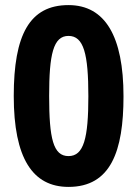

<svg xmlns="http://www.w3.org/2000/svg" viewBox="-20 -815 541 754"><path d="M465 -437C465 -672 393 -795 249 -795C96 -795 34 -678 34 -438C34 -194 108 -81 249 -81C415 -81 465 -221 465 -437ZM173 -438C173 -601 189 -674 249 -674C309 -674 327 -603 327 -437C327 -272 309 -202 249 -202C189 -202 173 -271 173 -438Z"/></svg>

Font: Noto Sans Kannada UI Condensed
Style: Bold
Weight: 700
Width: 3
Designer: Jelle Bosma - Monotype Design Team
Foundry: Monotype Imaging Inc.
Version: Version 2.005